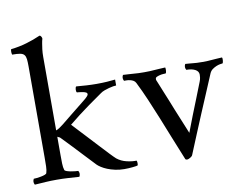

<svg xmlns="http://www.w3.org/2000/svg" viewBox="-75 -782 1138 896"><g transform="rotate(-10 493.5 -333.5)"><path d="M164 -113Q164 -91 164.5 -72Q165 -53 169 -41Q170 -37 178.5 -34Q187 -31 197.5 -29Q208 -27 218 -26Q228 -25 233 -25Q241 -11 233 3Q202 1 178.5 -0.5Q155 -2 126 -2Q97 -2 74.5 -0.5Q52 1 22 3Q14 -11 22 -25Q27 -25 36.5 -26Q46 -27 56.5 -29Q67 -31 75 -34Q83 -37 84 -41Q88 -53 88.5 -72Q89 -91 89 -113V-545Q89 -567 87.5 -580Q86 -593 80 -600.5Q74 -608 60.5 -610.5Q47 -613 23 -613Q23 -613 22 -617Q21 -621 21 -625.5Q21 -630 21.5 -634.5Q22 -639 24 -639Q61 -643 97 -653.5Q133 -664 164 -678Q168 -678 171.5 -672.5Q175 -667 175 -662Q172 -653 170 -640Q168 -629 166 -613Q164 -597 164 -577V-229Q178 -234 199 -251Q220 -268 246 -289Q285 -321 311.5 -341.5Q338 -362 338 -370Q338 -376 332 -379Q326 -382 317.5 -383.5Q309 -385 301 -386Q293 -387 290 -387Q286 -392 287 -402.5Q288 -413 292 -415Q314 -413 339.5 -411.5Q365 -410 388 -410Q414 -410 437 -411.5Q460 -413 476 -415V-387Q471 -387 461.5 -385.5Q452 -384 441 -381Q430 -378 419 -374Q408 -370 400 -364Q396 -361 378 -348.5Q360 -336 336 -319Q312 -302 285.5 -281.5Q259 -261 237 -243Q265 -213 293.5 -182.5Q322 -152 346.5 -125.5Q371 -99 389.5 -79.5Q408 -60 417 -52Q437 -36 463.5 -30Q490 -24 509 -25Q511 -23 511.5 -14.5Q512 -6 510 -2Q505 0 485.5 2Q466 4 446 4Q424 4 403.5 -0.5Q383 -5 367 -11.5Q351 -18 339.5 -25.5Q328 -33 322 -39Q297 -65 272 -92Q251 -115 226 -141Q201 -167 179 -190Q176 -194 170 -196Q167 -198 164 -199Z M616 -425Q630 -425 642 -425.5Q654 -426 665.5 -427Q677 -428 689 -428.5Q701 -429 716 -430Q718 -425 717 -413.5Q716 -402 712 -402Q709 -402 701 -401.5Q693 -401 685 -399Q677 -397 670.5 -394Q664 -391 664 -385V-380Q668 -371 674.5 -354.5Q681 -338 689.5 -317.5Q698 -297 707.5 -273.5Q717 -250 726 -227Q748 -173 774 -110Q789 -149 804 -188Q818 -222 833.5 -262Q849 -302 863 -337Q867 -347 868 -355.5Q869 -364 869 -369Q869 -385 853 -393.5Q837 -402 811 -402Q803 -416 811 -430Q823 -429 831 -428.5Q839 -428 847.5 -427Q856 -426 866.5 -425.5Q877 -425 892 -425Q906 -425 917 -425.5Q928 -426 938 -427Q948 -428 959 -428.5Q970 -429 985 -430Q988 -425 986.5 -413.5Q985 -402 982 -402Q979 -402 970.5 -400.5Q962 -399 952.5 -395Q943 -391 934 -384.5Q925 -378 920 -367Q898 -314 879.5 -271Q861 -228 844 -187Q827 -146 809 -103Q791 -60 769 -6Q767 0 757.5 5.5Q748 11 743 11Q736 11 734 7Q710 -51 689.5 -103Q669 -155 649.5 -203Q630 -251 611 -295.5Q592 -340 571 -382Q567 -390 560 -394Q553 -398 544.5 -400Q536 -402 528.5 -402Q521 -402 516 -402Q508 -416 516 -430Q531 -429 543 -428.5Q555 -428 566 -427Q577 -426 589 -425.5Q601 -425 616 -425Z"/></g></svg>

Font: Vermiglione
Style: Regular
Weight: 400
Version: Version 1.000